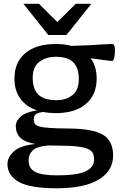

<svg xmlns="http://www.w3.org/2000/svg" viewBox="-20 -752 639 1004"><path d="M272 -160.5Q237 -160.5 206.5 -166.5Q180.5 -163.5 168.5 -155Q156.5 -146.5 156.5 -127Q156.5 -114.5 161.8 -105.5Q167 -96.5 184.8 -91Q202.5 -85.5 239 -83Q275.5 -80.5 338 -80Q463.5 -79.5 517.5 -47.8Q571.5 -16 571.5 61Q571.5 141 496.5 186.8Q421.5 232.5 276.5 232.5Q136.5 232.5 77.8 198.8Q19 165 19 106.5Q19 70 52.2 39.8Q85.5 9.5 164 1Q106 -10 84.2 -33.8Q62.5 -57.5 62.5 -91Q62.5 -119.5 87.8 -142.2Q113 -165 173.5 -175Q117 -194 86.2 -236.5Q55.5 -279 55.5 -341Q55.5 -426.5 112.5 -474.2Q169.5 -522 272 -522Q316.5 -522 353.5 -512Q397 -513 440.8 -515.2Q484.5 -517.5 518.5 -519.8Q552.5 -522 567 -522Q581 -522 581 -488Q581 -464 576.8 -448.8Q572.5 -433.5 567 -433.5Q555 -433.5 532 -436.8Q509 -440 454 -447.5Q485.5 -404 485.5 -341Q485.5 -256 429 -208.2Q372.5 -160.5 272 -160.5ZM276 -228Q324.5 -228 358.2 -254Q392 -280 392 -338Q392 -397.5 363.2 -426.2Q334.5 -455 271 -455Q221 -455 186 -429Q151 -403 151 -345Q151 -286 181 -257Q211 -228 276 -228ZM129.5 86Q129.5 128.5 163.8 146.8Q198 165 278.5 165Q381.5 165 426.8 144.5Q472 124 472 81.5Q472 63.5 466 50Q460 36.5 441 27.5Q422 18.5 383.8 14Q345.5 9.5 281 9.5Q255.5 9.5 233 8.5Q173 13.5 151.2 34.5Q129.5 55.5 129.5 86ZM457.5 -732 327.5 -569H232.5L102.5 -732H184L280 -636.5L376 -732Z"/></svg>

Font: Newsreader 6pt
Style: Regular
Weight: 400
Designer: Hugues Gentile
Foundry: Production Type
Version: Version 1.003; ttfautohint (v1.8.3)